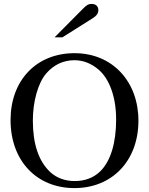

<svg xmlns="http://www.w3.org/2000/svg" viewBox="-20 -948 762 982"><path d="M259 -757H299L453 -854C474 -867 483 -880 483 -896C483 -916 470 -928 448 -928C433 -928 424 -923 406 -905ZM688 -331C688 -529 557 -676 361 -676C166 -676 34 -537 34 -334C34 -126 167 14 361 14C553 14 688 -125 688 -331ZM574 -337C574 -217 546 -123 491 -70C456 -37 412 -22 362 -22C316 -22 272 -36 238 -67C177 -123 148 -213 148 -332C148 -427 174 -524 217 -573C256 -618 306 -640 360 -640C407 -640 447 -623 483 -593C540 -545 574 -451 574 -337Z"/></svg>

Font: XITS Math
Style: Regular
Weight: 400
Designer: MicroPress Inc., with final additions and corrections provided by Coen Hoffman, Elsevier (retired)
Version: Version 1.108